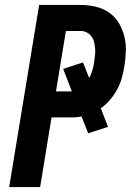

<svg xmlns="http://www.w3.org/2000/svg" viewBox="-20 -755 540 775"><path d="M17 0 138 -735H305Q336 -735 366 -728Q396 -721 420 -704.5Q444 -688 459 -663Q474 -638 481.5 -609.5Q489 -581 488 -549.5Q487 -518 482 -487Q478 -463 471.5 -439.5Q465 -416 453 -394Q441 -372 424.5 -352.5Q408 -333 387 -318L416 -243L336 -217L309 -285Q296 -282 283.5 -281.5Q271 -281 258 -281H188L142 0ZM270 -386 235 -477 315 -503 340 -440Q348 -455 353 -471.5Q358 -488 360 -504Q362 -518 363.5 -531.5Q365 -545 364 -558.5Q363 -572 360 -584.5Q357 -597 349.5 -607.5Q342 -618 330.5 -624Q319 -630 305 -630H246L206 -386Z"/></svg>

Font: Iosevka Extrabold Oblique
Style: Regular
Weight: 800
Italic angle: -9°
Monospace: yes
Designer: Belleve Invis
Foundry: Belleve Invis
Version: Version 32.5.0; ttfautohint (v1.8.4)